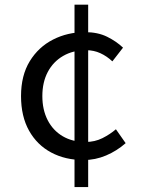

<svg xmlns="http://www.w3.org/2000/svg" viewBox="-20 -750 595 807"><path d="M331.5 -77.3Q254.6 -77.3 195.2 -109Q135.9 -140.6 102.1 -200.8Q68.4 -261 68.4 -346.1Q68.4 -432.8 105.1 -492.7Q141.8 -552.6 203 -583.7Q264.2 -614.9 337.4 -614.9Q391 -614.9 430.1 -595.6Q469.3 -576.2 497.1 -549.7L452.3 -492.1Q429 -514 401.6 -526.5Q374.3 -539 342.3 -539Q286.8 -539 245.2 -514.8Q203.6 -490.6 180.8 -447.5Q158 -404.3 158 -346.1Q158 -288.5 180.3 -245.1Q202.6 -201.6 243.6 -177.4Q284.6 -153.3 339.9 -153.3Q378.5 -153.3 410.6 -169.4Q442.7 -185.6 467.2 -206.7L508.1 -148.3Q471 -115.6 425.8 -96.5Q380.6 -77.3 331.5 -77.3ZM293.2 36.4V-730.5H350.6V36.4Z"/></svg>

Font: Noto Sans KR Thin
Style: Regular
Weight: 100
Designer: Ryoko NISHIZUKA 西塚涼子 (kana, bopomofo & ideographs); Paul D. Hunt (Latin, Greek & Cyrillic); Sandoll Communications 산돌커뮤니
Foundry: Adobe
Version: Version 2.004-H2;hotconv 1.0.118;makeotfexe 2.5.65603